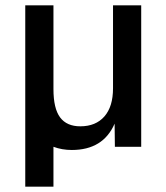

<svg xmlns="http://www.w3.org/2000/svg" viewBox="-20 -552 626 722"><path d="M75 150V-532H181V-217Q181 -144 206 -110.5Q231 -77 282 -77Q340 -77 372.5 -114Q405 -151 405 -220V-532H511V0H412L411 -87Q368 12 250 12Q213 12 181 0V150Z"/></svg>

Font: Geist Med
Style: Regular
Weight: 400
Designer: Basement.studio, Andrés Briganti, Mateo Zaragoza
Foundry: Basement.studio, Vercel, Andrés Briganti, Guido Ferreyra, Mateo Zaragoza
Version: Version 1.401